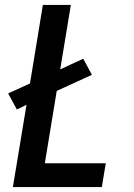

<svg xmlns="http://www.w3.org/2000/svg" viewBox="-20 -755 540 775"><path d="M32 0 87 -332 48 -313 13 -378 101 -418 153 -735H266L223 -475L316 -518L351 -453L209 -388L161 -96H407L391 0Z"/></svg>

Font: Iosevka SS18
Style: Bold Italic
Weight: 700
Italic angle: -9°
Monospace: yes
Designer: Belleve Invis
Foundry: Belleve Invis
Version: Version 25.1.1; ttfautohint (v1.8.4)